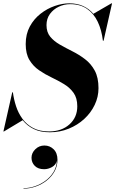

<svg xmlns="http://www.w3.org/2000/svg" viewBox="-44 -780 693 1154"><path d="M145.4 168.2Q145.4 139.4 168.2 117Q191 94.6 223 94.6Q255.4 94.6 278.4 117.2Q301.4 139.8 301.4 180.2Q301.4 218.6 283.6 250.4Q265.8 282.2 236.2 305.4Q206.6 328.6 170.4 341.2Q134.2 353.8 97.4 353.8V351Q132.2 351 166.8 339Q201.4 327 230.6 305.2Q259.8 283.4 278 253.4Q296.2 223.4 297.8 187Q291.4 211.4 268.4 224.2Q245.4 237 221.4 237Q185 237 165.2 217Q145.4 197 145.4 168.2ZM-20 10H-23.5L29.5 -225H33.5Q39 -183 52.5 -141.5Q66 -100 91 -65.8Q116 -31.5 155 -10.8Q194 10 250.5 10Q326 10 373.2 -32.2Q420.5 -74.5 420.5 -141Q420.5 -191 398 -222.2Q375.5 -253.5 340.2 -274.8Q305 -296 265.5 -314.8Q226 -333.5 190.8 -357.8Q155.5 -382 133 -419.2Q110.5 -456.5 110.5 -515Q110.5 -575 135.2 -620.8Q160 -666.5 199.8 -697.5Q239.5 -728.5 285.2 -744.2Q331 -760 372.5 -760Q420 -760 456 -743.5Q492 -727 517 -697L626 -760H629.5L578.5 -535H574.5Q567 -599.5 543.5 -649Q520 -698.5 479 -726.8Q438 -755 377.5 -755Q342 -755 309.5 -739.8Q277 -724.5 256.2 -696.2Q235.5 -668 235.5 -629Q235.5 -586.5 258 -559.2Q280.5 -532 316 -511.8Q351.5 -491.5 391.5 -471.5Q431.5 -451.5 467.2 -424.2Q503 -397 525.5 -355.5Q548 -314 548 -250Q548 -197.5 525.2 -149.8Q502.5 -102 462.2 -65Q422 -28 369 -6.5Q316 15 255.5 15Q198 15 158.2 -4.8Q118.5 -24.5 92.5 -57.5Z"/></svg>

Font: Bodoni* 48pt
Style: Bold Italic
Weight: 700
Italic angle: -13°
Version: Version 2.3